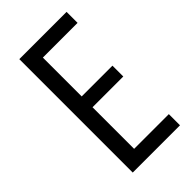

<svg xmlns="http://www.w3.org/2000/svg" viewBox="-206 -725 790 790"><g transform="rotate(-45 188.5 -330.0)"><path d="M73 0V-660H348V-596H146V-370H325V-307H146V-65H348V0Z"/></g></svg>

Font: Bricolage Grotesque 10pt Condensed Light
Style: Regular
Weight: 300
Width: 3
Designer: Mathieu Triay
Foundry: Atelier Triay
Version: Version 1.000; ttfautohint (v1.8.4.7-5d5b);gftools[0.9.32]